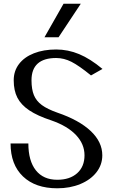

<svg xmlns="http://www.w3.org/2000/svg" viewBox="-20 -1023 618 1036"><path d="M416 -1003H323L220 -822H296ZM37 -249Q37 -135 104 -71Q171 -7 289 -7Q358 -7 413.5 -30Q469 -53 500.5 -93.5Q532 -134 532 -185Q532 -257 469.5 -316Q407 -375 290 -415Q236 -434 206 -456Q176 -478 163 -509.5Q150 -541 150 -590Q150 -650 183.5 -680Q217 -710 283 -710Q325 -710 365.5 -689.5Q406 -669 471 -616L533 -651Q467 -706 407 -731Q347 -756 283 -756Q215 -756 163 -735.5Q111 -715 82.5 -677.5Q54 -640 54 -590Q54 -534 74 -495.5Q94 -457 138 -427.5Q182 -398 258 -373Q344 -343 390 -294.5Q436 -246 436 -185Q436 -124 396.5 -88.5Q357 -53 289 -53Q214 -53 173.5 -104Q133 -155 133 -249Z"/></svg>

Font: LXGW Marker Gothic
Style: Regular
Weight: 400
Version: Version 1.001